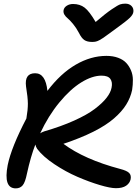

<svg xmlns="http://www.w3.org/2000/svg" viewBox="-20 -1015 754 1048"><path d="M664.1 -995.1Q685.5 -995.1 698 -982.2Q710.4 -969.2 708 -950.2Q706.5 -935.5 688.7 -918Q670.9 -900.4 607.9 -855Q592.8 -844.2 572.3 -829.1Q551.8 -814 543.9 -808.6Q536.1 -803.2 524.2 -796.6Q512.2 -790 503.4 -788.1Q494.6 -786.1 482.9 -786.1Q455.6 -786.1 440.2 -796.6Q424.8 -807.1 411.1 -835Q396.5 -862.8 378.7 -884.3Q360.8 -905.8 349.4 -915Q337.9 -924.3 331.3 -935.5Q324.7 -946.8 327.1 -960Q330.1 -974.6 344.7 -983.9Q359.4 -993.2 378.9 -993.2Q416 -993.2 441.9 -973.4Q467.8 -953.6 502 -895Q556.2 -941.4 590.1 -964.4Q624 -987.3 636.2 -991.2Q648.4 -995.1 664.1 -995.1ZM65.9 13.2Q-2.4 13.2 22 -113.8Q42 -211.4 124 -368.2Q132.3 -415.5 132.1 -449.7Q131.8 -483.9 122.1 -543Q112.8 -615.2 171.9 -615.2Q229 -615.2 238.8 -519Q311 -614.3 393.6 -662.1Q476.1 -710 561 -710Q596.7 -710 624.5 -699.7Q652.3 -689.5 668.7 -671.9Q685.1 -654.3 695.1 -630.6Q705.1 -606.9 705.3 -579.8Q705.6 -552.7 701.2 -523.9Q692.4 -481.9 668.9 -444.1Q645.5 -406.2 602.3 -368.7Q559.1 -331.1 489.5 -296.1Q419.9 -261.2 326.2 -230Q440.9 -144.5 636.2 -92.8Q672.4 -83.5 684.8 -71Q697.3 -58.6 692.9 -36.1Q688 -14.6 668.2 -1.2Q648.4 12.2 612.8 12.2Q582.5 12.2 524.9 -4.9Q467.3 -22 402.8 -49.8Q338.4 -77.6 276.6 -118.9Q214.8 -160.2 183.1 -202.1Q175.8 -213.4 172.9 -226.1Q147.5 -160.6 127 -66.9Q117.7 -20 103.8 -3.4Q89.8 13.2 65.9 13.2ZM534.2 -602.1Q483.4 -602.1 423.8 -565.4Q364.3 -528.8 304 -455.8Q243.7 -382.8 199.2 -287.1Q206.5 -292.5 221.2 -297.9Q313.5 -324.7 384.5 -356.7Q455.6 -388.7 497.3 -420.4Q539.1 -452.1 561.5 -481Q584 -509.8 588.9 -536.1Q595.2 -565.9 582.5 -584Q569.8 -602.1 534.2 -602.1Z"/></svg>

Font: Shantell Sans Irregular
Style: Italic
Weight: 500
Italic angle: -11.31°
Designer: Stephen Nixon, Anya Danilova, Shantell Martin
Foundry: Arrow Type
Version: Version 1.006;[9816181b4]